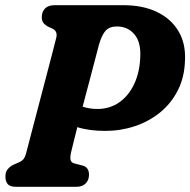

<svg xmlns="http://www.w3.org/2000/svg" viewBox="-20 -720 733 740"><path d="M693 -489Q691.5 -423 665.5 -372Q639.5 -321 596.5 -286.2Q553.5 -251.5 499.2 -233.5Q445 -215.5 386 -215.5Q323 -215.5 278 -230Q271 -202 265 -178.2Q259 -154.5 255 -137.5Q249 -113 252.2 -102.8Q255.5 -92.5 267 -90L298 -82Q323 -75.5 323 -46.5Q323 -26 310.2 -13Q297.5 0 274 0H42.5Q18 0 9.2 -11.2Q0.5 -22.5 1 -39.5Q0.5 -57 10.2 -68.5Q20 -80 33 -85.5L50 -93Q62.5 -98 69.5 -105.5Q76.5 -113 81.5 -132.5Q88.5 -159 100 -203.5Q111.5 -248 125.5 -300.8Q139.5 -353.5 153.2 -406.2Q167 -459 178.5 -503Q190 -547 196.5 -573Q203.5 -599 182.5 -609.5L165 -617.5Q153 -624 147 -632.2Q141 -640.5 141 -653.5Q141 -674.5 153.5 -687.2Q166 -700 190.5 -700H455.5Q531 -700 585.2 -673.8Q639.5 -647.5 667.8 -600Q696 -552.5 693 -489ZM361.5 -548Q359.5 -540.5 350 -504.2Q340.5 -468 326.8 -415.8Q313 -363.5 298.5 -309Q325 -300 355.5 -300Q402.5 -300 438.8 -325Q475 -350 496.5 -394.8Q518 -439.5 520.5 -498Q524 -557 498.2 -587.5Q472.5 -618 430.5 -618Q402 -618 387 -601.5Q372 -585 361.5 -548Z"/></svg>

Font: Fraunces 144pt S100
Style: Bold Italic
Weight: 700
Italic angle: -16°
Version: Version 1.000; ttfautohint (v1.8.3)